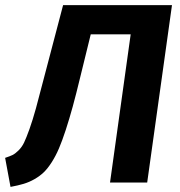

<svg xmlns="http://www.w3.org/2000/svg" viewBox="-42 -712 704 749"><path d="M628.9 -691.9 532.2 0H387.2L467.8 -578.1H312L271 -411.1Q254.9 -344.2 241.7 -296.1Q228.5 -248 214.4 -204.8Q200.2 -161.6 188 -133.1Q175.8 -104.5 160.2 -79.8Q144.5 -55.2 129.2 -40.3Q113.8 -25.4 93 -13.4Q72.3 -1.5 50.3 5.1Q28.3 11.7 -1 17.1L-22 -96.2Q-2.9 -102.5 7.1 -107.4Q17.1 -112.3 30.3 -125.2Q43.5 -138.2 52 -156Q60.5 -173.8 73 -208.5Q85.4 -243.2 98.1 -289.1Q110.8 -335 128.9 -405.8L204.1 -691.9Z"/></svg>

Font: FiraGO SemiBold
Style: Italic
Weight: 600
Italic angle: -8°
Designer: bBox Type GmbH
Foundry: bBox Type GmbH
Version: Version 1.001;PS 001.001;hotconv 1.0.88;makeotf.lib2.5.64775